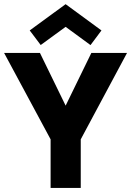

<svg xmlns="http://www.w3.org/2000/svg" viewBox="-37 -919 656 939"><path d="M210.5 -237.5 -16.9 -660H158.4L284 -402.4L409.7 -660H584.2L357.9 -237.5V0H210.5ZM162.1 -698.8 108.3 -770.2 283.9 -898.6 459.2 -770.1 405.6 -698.5 283.9 -787.7Z"/></svg>

Font: League Spartan Extralight
Style: Regular
Weight: 200
Foundry: The League of Moveable Type
Version: Version 2.300; ttfautohint (v1.8.3)